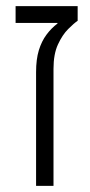

<svg xmlns="http://www.w3.org/2000/svg" viewBox="-20 -608 295 628"><path d="M98 0V-372Q98 -414 107 -443.5Q116 -473 132 -494.5Q148 -516 168 -531V-533H31V-588H234V-540Q222 -532 203 -513Q184 -494 169.5 -462.5Q155 -431 155 -383V0Z"/></svg>

Font: Noto Sans Hebrew SemiCondensed Light
Style: Regular
Weight: 300
Width: 4
Designer: Monotype Design Team
Foundry: Monotype Imaging Inc.
Version: Version 2.003